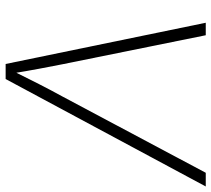

<svg xmlns="http://www.w3.org/2000/svg" viewBox="-80 -713 768 698"><g transform="rotate(-90 304.0 -364.0)"><path d="M-24.9 0 365.7 -727.5H420.4L570.3 0H524.9L419.4 -521Q411.6 -560.1 403.1 -605.7Q394.5 -651.4 385.3 -708H398.4Q370.6 -651.9 347.4 -606.4Q324.2 -561 302.2 -521L24.9 0Z"/></g></svg>

Font: Inter 24pt ExtraLight
Style: Italic
Weight: 250
Italic angle: -9.3988°
Version: Version 4.001;git-66647c0bb